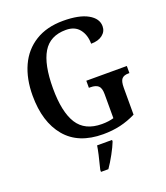

<svg xmlns="http://www.w3.org/2000/svg" viewBox="-167 -837 1012 1171"><g transform="rotate(-20 339.0 -251.5)"><path d="M51 -358Q51 -467 88.5 -549.5Q126 -632 200.5 -678Q275 -724 381 -724Q485 -724 541 -692.5Q597 -661 597 -611Q597 -577 569.5 -555.5Q542 -534 495 -534Q495 -591 465.5 -628.5Q436 -666 378 -666Q275 -666 229 -589Q183 -512 183 -358Q183 -204 231.5 -127.5Q280 -51 390 -51Q434 -51 467 -61V-217Q467 -257 450.5 -271.5Q434 -286 400 -286H390V-332H653V-286H646Q617 -286 603.5 -271Q590 -256 590 -213V-39Q540 -14 488 -2Q436 10 376 10Q216 10 133.5 -88.5Q51 -187 51 -358ZM284 208Q311 104 317 61H414V71Q402 102 378.5 145Q355 188 332 221H284Z"/></g></svg>

Font: Noto Serif NarrowSemiBold
Style: Regular
Weight: 600
Width: 4
Designer: Monotype Design Team
Foundry: Monotype Imaging Inc.
Version: Version 1.001